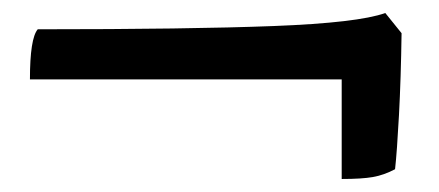

<svg xmlns="http://www.w3.org/2000/svg" viewBox="-20 -438 674 295"><path d="M505 -163V-316H26Q26 -379 38 -393Q271 -393 400.5 -398Q530 -403 572 -418L597 -387Q596 -317 593 -261Q590 -205 587 -178Q570 -169 553 -166Q536 -163 505 -163Z"/></svg>

Font: Texturina Black
Style: Regular
Weight: 900
Designer: Guillermo Torres Carreño
Foundry: Omnibus-Type
Version: Version 1.002; ttfautohint (v1.8.3)